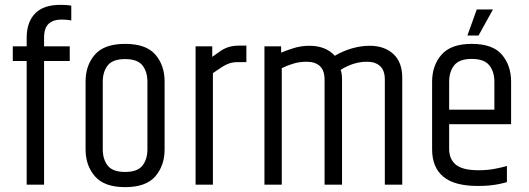

<svg xmlns="http://www.w3.org/2000/svg" viewBox="-20 -759 2173 789"><path d="M89.6 -603.3Q89.6 -667.9 124.1 -703.5Q158.6 -739.1 228.2 -739.1Q239.6 -739.1 251.2 -738.4Q262.8 -737.7 272.9 -735.7V-675Q264.5 -676.8 254.1 -677.7Q243.8 -678.6 233.4 -678.6Q199.1 -678.6 180.1 -661.5Q161.1 -644.3 161.1 -603.7V-568.7H266.6V-508.3H161.1V0H89.6V-508.3H32.6V-568.7H89.6Z M331.7 -424Q331.7 -490.9 370.2 -534.8Q408.7 -578.7 494.1 -578.7Q580.2 -578.7 618.3 -534.8Q656.4 -490.9 656.4 -424V-144.7Q656.4 -78.8 618.3 -34.4Q580.2 10 494.1 10Q408.7 10 370.2 -34.4Q331.7 -78.8 331.7 -144.7ZM585.8 -422.9Q585.8 -464.4 565.3 -490.3Q544.9 -516.2 494.1 -516.2Q443.2 -516.2 422.8 -490.3Q402.3 -464.4 402.3 -422.9V-145.7Q402.3 -104.2 422.8 -78.3Q443.2 -52.4 494.1 -52.4Q544.9 -52.4 565.3 -78.3Q585.8 -104.2 585.8 -145.7Z M967.6 -571.7H992.5V-503.8H959.2Q938.4 -503.8 923.1 -498.8Q907.8 -493.8 892.4 -483.8Q877 -473.8 854.9 -458.5V0H783.7V-568.7H852.2V-525.5Q872.1 -539.7 887.1 -550Q902.1 -560.3 920.7 -566Q939.3 -571.7 967.6 -571.7Z M1355.8 -529.8Q1392.9 -551.3 1429.5 -561.1Q1466.1 -570.9 1499.3 -570.9Q1559.4 -570.9 1596.2 -537.3Q1633 -503.8 1633 -439.4V0H1561.4V-431.6Q1561.4 -469.6 1541.9 -487.5Q1522.5 -505.3 1488 -505.3Q1460.3 -505.3 1433.5 -497Q1406.7 -488.7 1379.7 -471.8Q1383.1 -463.7 1384.3 -453.5Q1385.5 -443.3 1385.5 -431.8V0H1313.8V-431.6Q1313.8 -469.6 1294.4 -487.5Q1275 -505.3 1240.4 -505.3Q1212.8 -505.3 1187.6 -498.2Q1162.5 -491 1137.9 -478.9V0H1066.7V-568.7H1135.2V-542.7Q1153.4 -550.7 1185.3 -560.8Q1217.1 -570.9 1251.8 -570.9Q1285.3 -570.9 1311.7 -560.4Q1338 -549.9 1355.8 -529.8Z M1755.7 -423.2Q1755.7 -490.1 1794.5 -534.4Q1833.3 -578.7 1918.6 -578.7Q2004.8 -578.7 2042.5 -534.4Q2080.3 -490.1 2080.3 -423.2V-268H2011.6V-422.8Q2011.6 -464.7 1990.5 -490.8Q1969.4 -516.9 1918.6 -516.9Q1867.8 -516.9 1846.7 -490.8Q1825.7 -464.7 1825.7 -422.8V-173.4L1755.7 -173.8ZM1755.7 -192.1H1825.7V-147.6Q1825.7 -105.2 1853.1 -82.3Q1880.6 -59.4 1947.1 -59.4Q1982.3 -59.4 2012.4 -65.1Q2042.6 -70.7 2063.1 -77.1V-10.6Q2049.5 -6.6 2031.8 -2.9Q2014.1 0.8 1992.6 3Q1971.2 5.2 1943.9 5.2Q1847.4 5.2 1801.5 -33.1Q1755.7 -71.4 1755.7 -145.1ZM1806.7 -308.3H2080.3V-248.6H1806.7ZM1939.2 -720.1H2005.7L1946.5 -613H1900.7Z"/></svg>

Font: Khand Variable Light
Style: Regular
Weight: 300
Designer: Satya Rajpurohit
Foundry: Indian Type Foundry
Version: Version 3.000